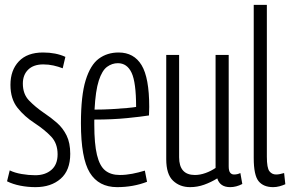

<svg xmlns="http://www.w3.org/2000/svg" viewBox="-20 -760 1195 790"><path d="M9 -14 20 -59Q40 -49 69 -44Q98 -39 125 -39Q166 -39 191.5 -61Q217 -83 217 -125Q217 -170 190.5 -198Q164 -226 123 -253Q81 -280 52 -316.5Q23 -353 23 -411Q23 -471 57.5 -507.5Q92 -544 157 -544Q210 -544 249 -526L238 -479Q220 -486 200 -490.5Q180 -495 158 -495Q118 -495 96 -473.5Q74 -452 74 -416Q74 -373 99.5 -346.5Q125 -320 160 -296Q190 -276 214.5 -254.5Q239 -233 254 -202.5Q269 -172 269 -127Q269 -59 229.5 -24.5Q190 10 126 10Q94 10 63.5 4Q33 -2 9 -14Z M462 10Q386 10 349.5 -49.5Q313 -109 313 -253Q313 -367 332.5 -430Q352 -493 386.5 -518.5Q421 -544 468 -544Q531 -544 562.5 -492Q594 -440 594 -320Q594 -314 593.5 -302Q593 -290 593 -285Q562 -280 502.5 -274Q443 -268 368 -268Q368 -259 368 -247Q368 -168 379 -122.5Q390 -77 413 -58.5Q436 -40 473 -40Q498 -40 524 -45Q550 -50 576 -58L585 -12Q528 10 462 10ZM369 -309Q405 -309 440 -311Q475 -313 502 -315.5Q529 -318 540 -320Q540 -421 521.5 -460.5Q503 -500 465 -500Q441 -500 420.5 -485Q400 -470 386.5 -428.5Q373 -387 369 -309Z M762 10Q720 10 692 -16.5Q664 -43 664 -105V-534H717V-113Q717 -40 782 -40Q803 -40 825.5 -48Q848 -56 867 -69V-534H921V-76Q921 -57 927 -49.5Q933 -42 943 -42Q957 -42 969 -48L977 -3Q952 10 927 10Q885 10 874 -26Q848 -10 820 0Q792 10 762 10Z M1078 -740V-115Q1078 -69 1088.5 -55.5Q1099 -42 1116 -42Q1129 -42 1149 -48L1154 -2Q1143 3 1130 6.5Q1117 10 1104 10Q1064 10 1044 -14.5Q1024 -39 1024 -110V-740Z"/></svg>

Font: Georama Condensed Light
Style: Regular
Weight: 300
Width: 3
Designer: Jean-Baptiste Levee
Foundry: Production Type
Version: Version 1.000